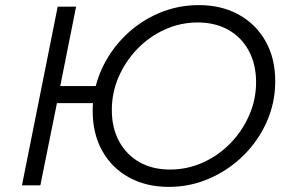

<svg xmlns="http://www.w3.org/2000/svg" viewBox="-20 -726 1135 752"><path d="M66 0 206 -700H278L216 -389H396L383 -322H203L138 0ZM641 6Q553 6 485.5 -31Q418 -68 380.5 -135Q343 -202 343 -291Q343 -375 376 -450Q409 -525 467 -583Q525 -641 600 -673.5Q675 -706 759 -706Q848 -706 915.5 -668.5Q983 -631 1020.5 -564Q1058 -497 1058 -408Q1058 -324 1025 -249.5Q992 -175 934 -117.5Q876 -60 800.5 -27Q725 6 641 6ZM646 -62Q714 -62 775 -89.5Q836 -117 882.5 -165Q929 -213 956 -274.5Q983 -336 983 -404Q983 -474 954.5 -527Q926 -580 874.5 -609Q823 -638 754 -638Q687 -638 626 -610.5Q565 -583 518.5 -535Q472 -487 445 -425.5Q418 -364 418 -295Q418 -225 446.5 -172.5Q475 -120 526 -91Q577 -62 646 -62Z"/></svg>

Font: MOST Montserrat
Style: Italic
Weight: 400
Italic angle: -11.3°
Designer: Julieta Ulanovsky
Foundry: Julieta Ulanovsky
Version: Version 8.000;March 11, 2024;FontCreator 15.0.0.2926 64-bit